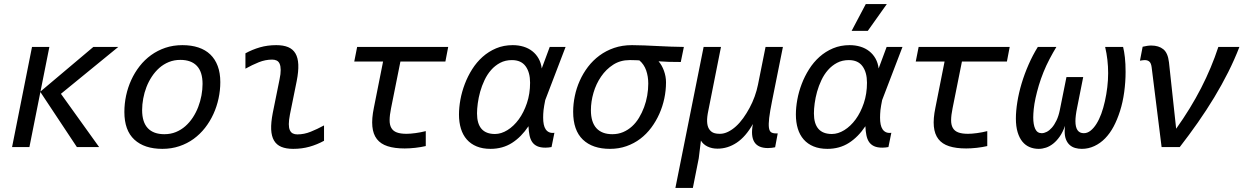

<svg xmlns="http://www.w3.org/2000/svg" viewBox="-20 -720 6088 940"><path d="M465.3 0H356.4L177.7 -269.5L124 0H39.1L136.7 -490.2H221.7L178.2 -272L437 -490.2H559.1L278.3 -260.7Z M774.9 8.8Q687 8.8 637.9 -36.4Q588.9 -81.5 588.9 -171.9Q588.9 -212.4 597.4 -252.2Q606 -292 622.6 -328.4Q639.2 -364.7 663.6 -396Q688 -427.2 719.7 -450.2Q751.5 -473.1 789.8 -486.1Q828.1 -499 873 -499Q917 -499 951.4 -487.5Q985.8 -476.1 1009.5 -453.4Q1033.2 -430.7 1045.9 -396.7Q1058.6 -362.8 1058.6 -317.9Q1058.6 -277.8 1050 -238Q1041.5 -198.2 1024.9 -161.9Q1008.3 -125.5 983.9 -94.2Q959.5 -63 928 -40Q896.5 -17.1 857.9 -4.2Q819.3 8.8 774.9 8.8ZM971.7 -309.1Q971.7 -368.2 943.8 -397.5Q916 -426.8 862.8 -426.8Q832.5 -426.8 806.6 -416.3Q780.8 -405.8 760 -387.5Q739.3 -369.1 723.4 -345Q707.5 -320.8 697 -293.7Q686.5 -266.6 681.2 -237.5Q675.8 -208.5 675.8 -181.2Q675.8 -122.1 703.6 -92.5Q731.4 -63 784.7 -63Q815.4 -63 841.1 -73.5Q866.7 -84 887.5 -102.3Q908.2 -120.6 924.1 -144.8Q939.9 -168.9 950.4 -196.3Q960.9 -223.6 966.3 -252.7Q971.7 -281.7 971.7 -309.1Z M1566.4 -30.8Q1532.7 -12.2 1495.4 -1.7Q1458 8.8 1415.5 8.8Q1380.9 8.8 1357.4 -1Q1334 -10.7 1321.5 -32Q1309.1 -53.2 1307.6 -86.4Q1306.2 -119.6 1315.4 -167L1348.6 -331.1Q1354.5 -358.9 1354.2 -377.7Q1354 -396.5 1349.1 -407.7Q1344.2 -418.9 1334.7 -423.6Q1325.2 -428.2 1312.5 -428.2Q1279.3 -428.2 1247.1 -415.3Q1214.8 -402.3 1181.6 -383.8V-459Q1215.3 -477.5 1252.7 -488.3Q1290 -499 1332.5 -499Q1367.2 -499 1390.6 -489.3Q1414.1 -479.5 1426.5 -458.3Q1439 -437 1440.4 -403.8Q1441.9 -370.6 1432.6 -323.2L1399.4 -159.2Q1394 -130.9 1394 -112.3Q1394 -93.8 1399.2 -82.5Q1404.3 -71.3 1413.6 -66.7Q1422.9 -62 1435.5 -62Q1468.8 -62 1501 -75Q1533.2 -87.9 1566.4 -106Z M2064.5 -4.9Q2041.5 0.5 2013.2 3.7Q1984.9 6.8 1961.4 6.8Q1911.6 6.8 1877.7 -4.2Q1843.8 -15.1 1825.2 -39.1Q1806.6 -63 1803 -100.8Q1799.3 -138.7 1810.5 -192.9L1855.5 -418.9H1714.4L1728.5 -490.2H2174.3L2160.6 -418.9H1940.4L1894.5 -189.9Q1887.7 -156.2 1887.5 -132.6Q1887.2 -108.9 1895.8 -93.8Q1904.3 -78.6 1922.4 -71.8Q1940.4 -64.9 1970.2 -64.9Q1988.8 -64.9 2014.4 -68.4Q2040 -71.8 2064.5 -78.1Z M2490.2 -499Q2518.6 -499 2543.2 -491.5Q2567.9 -483.9 2586.4 -469.2Q2605 -454.6 2616.9 -433.3Q2628.9 -412.1 2632.3 -384.8L2671.4 -490.2H2749L2649.4 -230Q2646.5 -214.8 2644.3 -202.9Q2642.1 -190.9 2641.1 -180.9Q2640.1 -170.9 2639.6 -161.9Q2639.2 -152.8 2639.2 -144Q2639.2 -125.5 2642.1 -111.1Q2645 -96.7 2651.6 -86.9Q2658.2 -77.1 2668.7 -72.5Q2679.2 -67.9 2694.3 -69.8L2680.2 0Q2664.1 2.9 2650.4 2.9Q2625.5 2.9 2609.9 -4.4Q2594.2 -11.7 2585.2 -25.1Q2576.2 -38.6 2572.3 -58.1Q2568.4 -77.6 2567.4 -102.1Q2532.2 -49.3 2486.6 -20.3Q2440.9 8.8 2381.3 8.8Q2342.8 8.8 2313.7 -3.2Q2284.7 -15.1 2265.4 -37.1Q2246.1 -59.1 2236.6 -90.1Q2227.1 -121.1 2227.1 -159.2Q2227.1 -193.8 2234.1 -232.4Q2241.2 -271 2255.6 -308.8Q2270 -346.7 2291.7 -381.1Q2313.5 -415.5 2342.8 -441.7Q2372.1 -467.8 2408.9 -483.4Q2445.8 -499 2490.2 -499ZM2315.4 -165Q2315.4 -64 2403.3 -64Q2433.6 -64 2464.4 -83Q2495.1 -102.1 2519.8 -135.7Q2544.4 -169.4 2559.8 -215.3Q2575.2 -261.2 2575.2 -314.9Q2575.2 -365.7 2553.2 -395.8Q2531.2 -425.8 2486.3 -425.8Q2454.1 -425.8 2428.7 -412.4Q2403.3 -398.9 2384.3 -377.2Q2365.2 -355.5 2352.1 -327.6Q2338.9 -299.8 2330.8 -270.8Q2322.8 -241.7 2319.1 -214.1Q2315.4 -186.5 2315.4 -165Z M3204.1 -419.9Q3220.2 -401.9 3230.5 -373.8Q3240.7 -345.7 3240.7 -316.9Q3240.7 -277.3 3232.4 -238Q3224.1 -198.7 3208 -162.6Q3191.9 -126.5 3168.5 -95Q3145 -63.5 3114.7 -40.5Q3084.5 -17.6 3047.1 -4.4Q3009.8 8.8 2966.3 8.8Q2880.9 8.8 2833.5 -36.6Q2786.1 -82 2786.1 -172.9Q2786.1 -210.9 2794.2 -249.8Q2802.2 -288.6 2818.4 -324.7Q2834.5 -360.8 2858.6 -392.6Q2882.8 -424.3 2914.8 -448Q2946.8 -471.7 2986.6 -485.4Q3026.4 -499 3074.2 -499Q3103 -499 3134.8 -497.6Q3166.5 -496.1 3199.5 -494.6Q3232.4 -493.2 3265.1 -491.7Q3297.9 -490.2 3328.1 -490.2L3313 -416.5Q3281.2 -416.5 3254.2 -417.2Q3227.1 -418 3204.1 -419.9ZM3110.4 -424.3Q3106 -424.8 3099.6 -425Q3093.3 -425.3 3082.5 -425.5Q3071.8 -425.8 3069.6 -425.8Q3067.4 -425.8 3062 -425.8Q3017.1 -425.8 2982.2 -403.3Q2947.3 -380.9 2922.9 -345.2Q2898.4 -309.6 2885.7 -266.1Q2873 -222.7 2873 -180.2Q2873 -122.1 2899.9 -92.5Q2926.8 -63 2978 -63Q3006.3 -63 3030.5 -73.2Q3054.7 -83.5 3074.2 -101.3Q3093.8 -119.1 3108.4 -143.3Q3123 -167.5 3133.3 -195.1Q3143.6 -222.7 3148.7 -252.2Q3153.8 -281.7 3153.8 -311Q3153.8 -345.7 3143.6 -375.2Q3133.3 -404.8 3110.4 -424.3Z M3509.8 -490.2 3447.8 -178.2Q3440.9 -146 3441.9 -124.3Q3442.9 -102.5 3450.9 -89.4Q3459 -76.2 3471.2 -70.6Q3483.4 -64.9 3504.9 -64.9Q3524.4 -64.9 3544.4 -74.7Q3564.5 -84.5 3583.3 -101.6Q3602.1 -118.7 3618.7 -141.8Q3635.3 -165 3649.7 -191.7Q3664.1 -218.3 3674.6 -247.3Q3685.1 -276.4 3690.9 -305.2L3728 -490.2H3813L3759.8 -225.1Q3749.5 -173.8 3745.8 -142.6Q3742.2 -111.3 3744.6 -94.5Q3747.1 -77.6 3755.6 -72.3Q3764.2 -66.9 3778.8 -66.9H3787.6L3774.9 1Q3767.1 2.4 3758.3 3.7Q3749.5 4.9 3739.7 4.9Q3643.6 4.9 3666 -112.8Q3630.9 -50.8 3586.9 -21.5Q3543 7.8 3492.7 7.8Q3465.3 7.8 3443.8 -2.7Q3422.4 -13.2 3411.6 -31.7L3400.9 55.2L3372.1 200.2H3286.6L3424.8 -490.2Z M4139.6 -499Q4168 -499 4192.6 -491.5Q4217.3 -483.9 4235.8 -469.2Q4254.4 -454.6 4266.4 -433.3Q4278.3 -412.1 4281.7 -384.8L4320.8 -490.2H4398.4L4298.8 -230Q4295.9 -214.8 4293.7 -202.9Q4291.5 -190.9 4290.5 -180.9Q4289.6 -170.9 4289.1 -161.9Q4288.6 -152.8 4288.6 -144Q4288.6 -125.5 4291.5 -111.1Q4294.4 -96.7 4301 -86.9Q4307.6 -77.1 4318.1 -72.5Q4328.6 -67.9 4343.8 -69.8L4329.6 0Q4313.5 2.9 4299.8 2.9Q4274.9 2.9 4259.3 -4.4Q4243.7 -11.7 4234.6 -25.1Q4225.6 -38.6 4221.7 -58.1Q4217.8 -77.6 4216.8 -102.1Q4181.6 -49.3 4136 -20.3Q4090.3 8.8 4030.8 8.8Q3992.2 8.8 3963.1 -3.2Q3934.1 -15.1 3914.8 -37.1Q3895.5 -59.1 3886 -90.1Q3876.5 -121.1 3876.5 -159.2Q3876.5 -193.8 3883.5 -232.4Q3890.6 -271 3905 -308.8Q3919.4 -346.7 3941.2 -381.1Q3962.9 -415.5 3992.2 -441.7Q4021.5 -467.8 4058.3 -483.4Q4095.2 -499 4139.6 -499ZM3964.8 -165Q3964.8 -64 4052.7 -64Q4083 -64 4113.8 -83Q4144.5 -102.1 4169.2 -135.7Q4193.8 -169.4 4209.2 -215.3Q4224.6 -261.2 4224.6 -314.9Q4224.6 -365.7 4202.6 -395.8Q4180.7 -425.8 4135.7 -425.8Q4103.5 -425.8 4078.1 -412.4Q4052.7 -398.9 4033.7 -377.2Q4014.6 -355.5 4001.5 -327.6Q3988.3 -299.8 3980.2 -270.8Q3972.2 -241.7 3968.5 -214.1Q3964.8 -186.5 3964.8 -165ZM4321.8 -700.2 4228.5 -568.8H4149.4L4218.8 -700.2ZM3848.6 -490.2Z M4813.5 -4.9Q4790.5 0.5 4762.2 3.7Q4733.9 6.8 4710.4 6.8Q4660.6 6.8 4626.7 -4.2Q4592.8 -15.1 4574.2 -39.1Q4555.7 -63 4552 -100.8Q4548.3 -138.7 4559.6 -192.9L4604.5 -418.9H4463.4L4477.5 -490.2H4923.3L4909.7 -418.9H4689.5L4643.6 -189.9Q4636.7 -156.2 4636.5 -132.6Q4636.2 -108.9 4644.8 -93.8Q4653.3 -78.6 4671.4 -71.8Q4689.5 -64.9 4719.2 -64.9Q4737.8 -64.9 4763.4 -68.4Q4789.1 -71.8 4813.5 -78.1Z M5253.4 -192.9Q5245.1 -152.8 5245.1 -127Q5245.1 -67.9 5286.1 -67.9Q5303.7 -67.9 5319.3 -80.3Q5335 -92.8 5348.1 -113.8Q5361.3 -134.8 5371.6 -162.6Q5381.8 -190.4 5389.4 -224.4Q5397 -258.3 5401.1 -293Q5405.3 -327.6 5405.3 -361.8Q5405.3 -427.7 5390.6 -490.2H5478.5Q5483.9 -468.8 5487.3 -438.7Q5490.7 -408.7 5490.7 -367.7Q5490.7 -318.8 5483.9 -269Q5477.1 -219.2 5463.4 -176.3Q5449.7 -133.3 5431.9 -100.1Q5414.1 -66.9 5390.6 -42.7Q5367.2 -18.6 5337.9 -4.9Q5308.6 8.8 5276.4 8.8Q5259.3 8.8 5243.9 4.4Q5228.5 0 5217 -10.3Q5205.6 -20.5 5199 -36.9Q5192.4 -53.2 5192.4 -77.1Q5192.4 -83 5192.9 -89.8Q5193.4 -96.7 5194.3 -104Q5183.6 -73.7 5168.7 -52.2Q5153.8 -30.8 5136.7 -17.1Q5119.6 -3.4 5101.3 2.7Q5083 8.8 5065.4 8.8Q5041.5 8.8 5021 0.2Q5000.5 -8.3 4985.6 -26.4Q4970.7 -44.4 4962.2 -72.5Q4953.6 -100.6 4953.6 -140.1Q4953.6 -176.3 4960.7 -220.7Q4967.8 -265.1 4981.7 -311.5Q4995.6 -357.9 5015.9 -404.1Q5036.1 -450.2 5061 -490.2H5151.9Q5135.3 -462.9 5118.7 -431.4Q5102.1 -399.9 5088.9 -367.2Q5075.7 -334.5 5065.9 -301.8Q5056.2 -269 5049.8 -239.7Q5043.5 -210.4 5041 -186Q5038.6 -161.6 5038.6 -145Q5038.6 -109.9 5048.3 -88.9Q5058.1 -67.9 5080.1 -67.9Q5091.8 -67.9 5104.7 -74.5Q5117.7 -81.1 5129.9 -95Q5142.1 -108.9 5152.3 -130.1Q5162.6 -151.4 5168.5 -180.2L5201.2 -342.8H5283.2Z M5618.2 -391.1Q5615.7 -410.6 5607.2 -418.2Q5598.6 -425.8 5585 -425.8Q5581.1 -425.8 5574.5 -425Q5567.9 -424.3 5561 -422.9L5574.2 -491.2Q5586.9 -494.1 5596.7 -495.6Q5606.4 -497.1 5616.2 -497.1Q5652.8 -497.1 5675.3 -479Q5697.8 -460.9 5703.1 -415L5730 -166L5738.3 -89.8Q5809.1 -189 5860.4 -288.8Q5911.6 -388.7 5944.8 -490.2H6047.9Q6024.4 -429.2 5993.2 -366.9Q5961.9 -304.7 5924.6 -242.9Q5887.2 -181.2 5844.5 -120.1Q5801.8 -59.1 5755.9 0H5667Z"/></svg>

Font: Code New Roman
Style: Italic
Weight: 400
Italic angle: -11°
Monospace: yes
Designer: Sam Radian
Foundry: Code New Roman
Version: Version 1.508 October 19, 2014